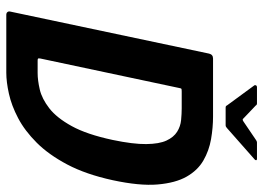

<svg xmlns="http://www.w3.org/2000/svg" viewBox="-136 -720 856 625"><g transform="rotate(90 292.5 -408.0)"><path d="M567 -346Q548 -259 516 -198.5Q484 -138 445 -99Q406 -60 365 -38.5Q324 -17 285.5 -8.5Q247 0 217 0H28Q23 0 20 -3.5Q17 -7 18 -12L155 -660Q158 -673 171 -673H360Q396 -673 433.5 -666.5Q471 -660 503 -641.5Q535 -623 555.5 -587Q576 -551 581 -492.5Q586 -434 567 -346ZM436 -346Q450 -413 449.5 -455.5Q449 -498 438 -521.5Q427 -545 409.5 -556Q392 -567 371.5 -569Q351 -571 333 -571H279Q271 -571 269.5 -570Q268 -569 267 -563L171 -111Q170 -105 171 -103.5Q172 -102 178 -102H218Q242 -102 272 -109Q302 -116 333 -140Q364 -164 391 -213Q418 -262 436 -346ZM331 -714Q325 -714 324 -718L258 -808Q257 -810 258.5 -813Q260 -816 264 -816H317Q322 -816 324 -812L366 -772Q369 -767 376 -772L435 -812Q440 -816 444 -816H497Q502 -816 502 -813Q502 -810 499 -808L397 -718Q393 -714 388 -714Z"/></g></svg>

Font: Glory Thin
Style: Bold Italic
Weight: 700
Italic angle: -12°
Version: Version 1.011